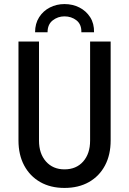

<svg xmlns="http://www.w3.org/2000/svg" viewBox="-20 -926 642 954"><path d="M300.3 7.8Q231 7.8 179.7 -21.5Q128.4 -50.8 100.1 -103.8Q71.8 -156.7 71.8 -228V-719.7H173.8V-227.1Q173.8 -162.6 208.5 -123.5Q243.2 -84.5 300.3 -84.5Q358.9 -84.5 393.3 -123.5Q427.7 -162.6 427.7 -227.1V-719.7H529.8V-228Q529.8 -156.7 501.7 -103.8Q473.6 -50.8 422.1 -21.5Q370.6 7.8 300.3 7.8ZM300.3 -905.8Q340.8 -905.8 374.3 -888.9Q407.7 -872.1 428 -840.6Q448.2 -809.1 447.3 -765.6H384.3Q385.3 -805.2 359.9 -825Q334.5 -844.7 300.3 -844.7Q267.6 -844.7 241.9 -824.7Q216.3 -804.7 216.3 -765.6H154.3Q154.3 -809.1 174.6 -840.6Q194.8 -872.1 228 -888.9Q261.2 -905.8 300.3 -905.8Z"/></svg>

Font: Reddit Sans Condensed Medium
Style: Regular
Weight: 500
Designer: Stephen Hutchings
Foundry: Reddit
Version: Version 1.014